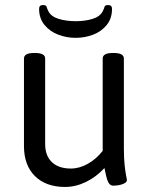

<svg xmlns="http://www.w3.org/2000/svg" viewBox="-20 -735 597 761"><path d="M431 -525Q471 -525 471 -503V-148Q471 -107 474 -80Q477 -53 480 -38.5Q483 -24 483 -22Q483 -15 476.5 -10.5Q470 -6 461 -3.5Q452 -1 443 0Q434 1 429 1Q417 1 410.5 -10.5Q404 -22 400.5 -38.5Q397 -55 394 -69Q362 -34 321 -14Q280 6 238 6Q162 6 118.5 -37Q75 -80 75 -156V-503Q75 -525 115 -525H119Q159 -525 159 -503V-164Q159 -118 185.5 -92.5Q212 -67 261 -67Q295 -67 328.5 -86Q362 -105 387 -137V-503Q387 -525 427 -525ZM409 -715Q424 -715 424 -700Q424 -662 403 -636Q382 -610 349 -597.5Q316 -585 280 -585Q244 -585 211 -597.5Q178 -610 156.5 -636Q135 -662 135 -700Q135 -715 150 -715Q163 -715 164.5 -708.5Q166 -702 172 -690Q183 -669 213 -660Q243 -651 280 -651Q317 -651 346.5 -660Q376 -669 387 -690Q393 -702 394.5 -708.5Q396 -715 409 -715Z"/></svg>

Font: Asap VF Beta
Style: Regular
Weight: 400
Designer: Pablo Cosgaya
Foundry: Pablo Cosgaya
Version: Version 1.007